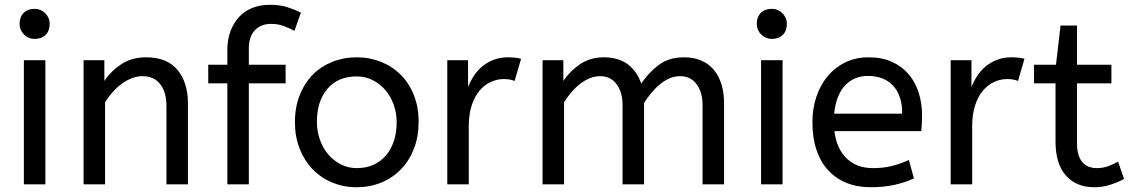

<svg xmlns="http://www.w3.org/2000/svg" viewBox="-20 -772 4737 804"><path d="M170 0H80V-520H170ZM125 -609Q99 -609 80.5 -627.5Q62 -646 62 -672Q62 -701 79 -718Q96 -735 125 -735Q151 -735 169.5 -716.5Q188 -698 188 -672Q188 -643 171 -626Q154 -609 125 -609Z M417 -433Q445 -475 488.5 -503.5Q532 -532 592 -532Q680 -532 723.5 -479Q767 -426 767 -339V0H677V-329Q677 -386 651 -419.5Q625 -453 577 -453Q554 -453 532 -444.5Q510 -436 489.5 -421Q469 -406 451.5 -386Q434 -366 420 -344V0H330V-520H417Z M1213 -643Q1192 -654 1168 -663Q1144 -672 1115 -672Q1073 -672 1047.5 -645.5Q1022 -619 1022 -568V-501H1176V-423H1022V0H932V-423H852V-501H932V-562Q932 -606 945 -641Q958 -676 981 -701Q1004 -726 1037 -739Q1070 -752 1109 -752Q1151 -752 1181.5 -742.5Q1212 -733 1240 -719Z M1641 -260Q1641 -299 1628.5 -334Q1616 -369 1593.5 -395Q1571 -421 1540.5 -436.5Q1510 -452 1474 -452Q1395 -452 1351 -400Q1307 -348 1307 -262Q1307 -223 1319.5 -187.5Q1332 -152 1354.5 -125.5Q1377 -99 1407.5 -83.5Q1438 -68 1474 -68Q1513 -68 1544 -82Q1575 -96 1596.5 -121.5Q1618 -147 1629.5 -182Q1641 -217 1641 -260ZM1215 -260Q1215 -323 1235 -373.5Q1255 -424 1289.5 -459Q1324 -494 1371.5 -513Q1419 -532 1474 -532Q1528 -532 1575.5 -513Q1623 -494 1658 -459Q1693 -424 1713 -374Q1733 -324 1733 -262Q1733 -200 1713.5 -149.5Q1694 -99 1659 -63Q1624 -27 1576.5 -7.5Q1529 12 1474 12Q1418 12 1370.5 -8Q1323 -28 1288.5 -64Q1254 -100 1234.5 -150Q1215 -200 1215 -260Z M2135 -433Q2116 -441 2090 -441Q2062 -441 2035.5 -429Q2009 -417 1988.5 -393Q1968 -369 1955.5 -331.5Q1943 -294 1943 -243V0H1853V-520H1940V-407Q1949 -431 1964 -454Q1979 -477 1999.5 -494Q2020 -511 2047 -521.5Q2074 -532 2107 -532Q2122 -532 2136.5 -530.5Q2151 -529 2162 -526Z M2339 -433Q2367 -475 2409.5 -503.5Q2452 -532 2508 -532Q2570 -532 2609 -502.5Q2648 -473 2665 -422Q2696 -468 2738.5 -500Q2781 -532 2844 -532Q2886 -532 2917.5 -518Q2949 -504 2970 -478.5Q2991 -453 3001.5 -417.5Q3012 -382 3012 -339V0H2922V-332Q2922 -386 2897 -419.5Q2872 -453 2828 -453Q2805 -453 2784 -444Q2763 -435 2744 -419.5Q2725 -404 2708 -383.5Q2691 -363 2677 -341V0H2587V-332Q2587 -386 2562 -419.5Q2537 -453 2493 -453Q2471 -453 2450 -444.5Q2429 -436 2409.5 -421Q2390 -406 2373 -386Q2356 -366 2342 -344V0H2252V-520H2339Z M3257 0H3167V-520H3257ZM3212 -609Q3186 -609 3167.5 -627.5Q3149 -646 3149 -672Q3149 -701 3166 -718Q3183 -735 3212 -735Q3238 -735 3256.5 -716.5Q3275 -698 3275 -672Q3275 -643 3258 -626Q3241 -609 3212 -609Z M3474 -223Q3483 -150 3525 -109Q3567 -68 3636 -68Q3681 -68 3717 -77.5Q3753 -87 3786 -102L3807 -25Q3771 -8 3726 2Q3681 12 3625 12Q3569 12 3524 -6.5Q3479 -25 3447.5 -59.5Q3416 -94 3399 -144.5Q3382 -195 3382 -260Q3382 -318 3399 -368Q3416 -418 3447 -454.5Q3478 -491 3521 -511.5Q3564 -532 3617 -532Q3673 -532 3715 -513Q3757 -494 3785 -461Q3813 -428 3827 -384Q3841 -340 3841 -291Q3841 -256 3838 -223ZM3615 -454Q3556 -454 3518.5 -414Q3481 -374 3473 -296H3758Q3758 -372 3720 -413Q3682 -454 3615 -454Z M4243 -433Q4224 -441 4198 -441Q4170 -441 4143.5 -429Q4117 -417 4096.5 -393Q4076 -369 4063.5 -331.5Q4051 -294 4051 -243V0H3961V-520H4048V-407Q4057 -431 4072 -454Q4087 -477 4107.5 -494Q4128 -511 4155 -521.5Q4182 -532 4215 -532Q4230 -532 4244.5 -530.5Q4259 -529 4270 -526Z M4421 -665H4490V-501H4634V-423H4490V-172Q4490 -143 4496.5 -123Q4503 -103 4514 -91Q4525 -79 4540.5 -73.5Q4556 -68 4573 -68Q4598 -68 4620 -76Q4642 -84 4662 -95L4687 -23Q4667 -11 4633 0.5Q4599 12 4562 12Q4487 12 4443.5 -37Q4400 -86 4400 -179V-423H4310V-501H4402Z"/></svg>

Font: ABeeZee
Style: Regular
Weight: 400
Designer: Anja Meiners
Foundry: Anja Meiners
Version: Version 1.001